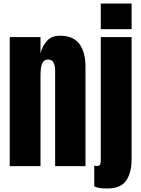

<svg xmlns="http://www.w3.org/2000/svg" viewBox="-20 -943 801 1090"><path d="M35.2 0V-732.4H210V-639.2Q219.7 -681.2 246.3 -710.7Q272.9 -740.2 320.3 -740.2Q396.5 -740.2 430.9 -693.4Q465.3 -646.5 465.3 -564.9V0H293V-546.9Q293 -568.4 284.2 -586.7Q275.4 -605 253.9 -605Q233.9 -605 224.4 -591.1Q214.8 -577.1 212.4 -556.4Q210 -535.6 210 -515.1V0ZM552.2 -777.3V-922.9H727.1V-777.3ZM589.4 127Q533.7 127 515.1 114.3V-2.9Q523.9 -0.5 531.2 -0.5Q545.4 -0.5 548.8 -10.3Q552.2 -20 552.2 -35.2V-732.4H727.1V-40Q727.1 38.1 696 82.5Q665 127 589.4 127Z"/></svg>

Font: Anton SC
Style: Regular
Weight: 400
Designer: Vernon Adams
Foundry: Vernon Adams
Version: Version 2.116; ttfautohint (v1.8.4.7-5d5b)